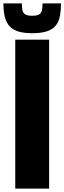

<svg xmlns="http://www.w3.org/2000/svg" viewBox="-30 -1022 380 1133"><path d="M60 91V-788H260V91ZM160 -826Q105 -826 71 -838.5Q37 -851 20 -875Q3 -899 -3.5 -931.5Q-10 -964 -10 -1002H99Q99 -977 102.5 -961Q106 -945 119.5 -937Q133 -929 160 -929Q188 -929 201 -937Q214 -945 217.5 -961.5Q221 -978 221 -1002H330Q330 -964 324.5 -931.5Q319 -899 302 -875Q285 -851 250.5 -838.5Q216 -826 160 -826Z"/></svg>

Font: Farlight84_Sys_V01
Style: Bold
Weight: 700
Designer: Monotype Design Team, Nadine Chahine and Nizar Qandah
Foundry: Monotype Imaging Inc.
Version: Version 2.004;October 31, 2024;FontCreator 14.0.0.2814 64-bi